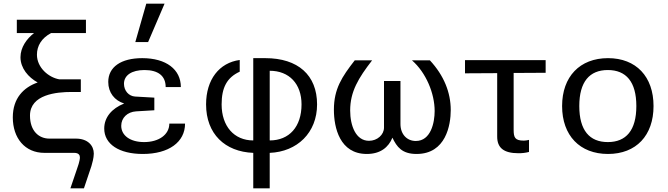

<svg xmlns="http://www.w3.org/2000/svg" viewBox="-20 -830 3654 1050"><path d="M305 -396C246 -406 182 -460 182 -531C182 -580 208 -622 259 -649H450V-722H72V-649H166C126 -618 92 -571 92 -517C92 -457 135 -407 186 -379C109 -352 50 -293 50 -188C50 -75 116 6 223 6H386C411 6 417 19 417 31C417 50 404 86 401 94L365 200H439L480 78C484 65 493 33 493 10C493 -33 461 -72 395 -72H250C193 -72 144 -113 144 -198C144 -314 291 -327 370 -327H422V-396Z M550 -127C550 -42 631 12 761 12C903 12 992 -53 992 -154H906C906 -94 849 -53 768 -53C692 -53 643 -89 643 -142C643 -186 677 -218 724 -221L824 -227V-296L719 -302C684 -304 658 -334 658 -372C658 -418 700 -447 770 -447C845 -447 886 -415 886 -354H969C969 -450 889 -512 758 -512C641 -512 572 -463 572 -382C572 -323 607 -280 659 -264C591 -237 550 -188 550 -127ZM880 -810H780L720 -600H790Z M1455 -443C1562 -443 1629 -371 1629 -259C1629 -137 1562 -62 1455 -62ZM1365 -62C1260 -62 1192 -140 1192 -259C1192 -351 1221 -406 1291 -438V-502C1179 -487 1107 -395 1107 -259C1107 -98 1210 0 1365 6V200H1455V6C1605 0 1714 -104 1714 -259C1714 -419 1610 -512 1431 -512H1365Z M1920 -500C1850 -410 1806 -344 1806 -230C1806 -132 1838 12 1986 12C2061 12 2105 -25 2126 -77C2150 -27 2178 12 2258 12C2419 12 2445 -147 2445 -228C2445 -324 2408 -417 2331 -500H2233C2310 -433 2357 -319 2357 -223C2357 -159 2336 -59 2254 -59C2206 -59 2170 -95 2170 -152V-387H2080V-132C2080 -93 2043 -60 1998 -60C1926 -60 1895 -142 1895 -226C1895 -329 1940 -403 2015 -500Z M2699 -430V-83C2699 -22 2734 8 2816 8C2835 8 2854 6 2873 1V-65C2864 -63 2855 -61 2845 -61C2796 -61 2789 -78 2789 -121V-431L2964 -432V-501H2523V-429Z M3054 -250C3054 -89 3151 12 3305 12C3459 12 3554 -89 3554 -250C3554 -411 3459 -512 3305 -512C3151 -512 3054 -411 3054 -250ZM3148 -250C3148 -383 3204 -447 3304 -447C3404 -447 3460 -383 3460 -250C3460 -117 3404 -53 3304 -53C3204 -53 3148 -117 3148 -250Z"/></svg>

Font: Perun
Style: Regular
Weight: 400
Foundry: Copyright (c) Stefan Peev, Context Ltd, 2016
Version: Version 1.089